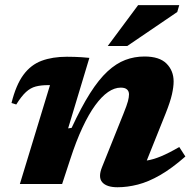

<svg xmlns="http://www.w3.org/2000/svg" viewBox="-20 -736 774 768"><path d="M45 -318 26 -324Q44 -396.5 73.8 -436.8Q103.5 -477 146.8 -493Q190 -509 247.5 -509Q265 -509 278.5 -508.5Q292 -508 305.8 -507.2Q319.5 -506.5 337.5 -504.5L252.5 -222.5L266.5 -224.5Q305 -307.5 340.2 -363Q375.5 -418.5 410.2 -450.5Q445 -482.5 481.2 -496.2Q517.5 -510 558 -510Q618 -510 646.2 -481.5Q674.5 -453 674.5 -410Q674.5 -388.5 667.8 -358.5Q661 -328.5 642.5 -282L546.5 -42.5L508.5 -91.5Q537.5 -89.5 565 -93.5Q592.5 -97.5 624.2 -110.8Q656 -124 697 -148L721.5 -110Q667.5 -62.5 620.5 -35.5Q573.5 -8.5 531.5 2.2Q489.5 13 450 13Q406.5 13 389 -7Q371.5 -27 388.5 -68.5L474 -281.5Q487.5 -315 491.8 -331.2Q496 -347.5 496 -358.5Q496 -371 488 -378.2Q480 -385.5 463 -385.5Q438 -385.5 412.2 -367.8Q386.5 -350 360.8 -314.8Q335 -279.5 309.8 -225.5Q284.5 -171.5 261 -99L228.5 0H59.5L180 -395.5Q178.5 -395.5 176.8 -395.5Q175 -395.5 173 -395.5Q144 -395.5 123 -390Q102 -384.5 83.8 -367.8Q65.5 -351 45 -318ZM411 -552 532.5 -715.5H697L689 -688L489 -552Z"/></svg>

Font: Newsreader 9pt
Style: Bold Italic
Weight: 700
Italic angle: -17°
Designer: Hugues Gentile
Foundry: Production Type
Version: Version 1.003